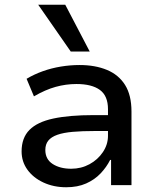

<svg xmlns="http://www.w3.org/2000/svg" viewBox="-20 -780 662 809"><path d="M259 9Q206 9 163 -11Q120 -31 95.5 -65Q71 -99 71 -142Q71 -199 104 -232.5Q137 -266 204.5 -280.5Q272 -295 375 -295H451V-228H380Q326 -228 286.5 -224.5Q247 -221 221.5 -212Q196 -203 183.5 -187.5Q171 -172 171 -148Q171 -109 202 -89Q233 -69 280 -69Q322 -69 357 -88Q392 -107 413.5 -139Q435 -171 435 -208V-320Q435 -376 401 -401Q367 -426 302 -426Q258 -426 214.5 -414Q171 -402 123 -374L92 -448Q124 -467 160.5 -480Q197 -493 236.5 -499.5Q276 -506 315 -506Q381 -506 430.5 -485.5Q480 -465 507 -422Q534 -379 534 -310V0H448V-106H444Q429 -76 404 -49.5Q379 -23 343 -7Q307 9 259 9ZM278 -563 141 -760H255L358 -563Z"/></svg>

Font: Nunito Sans 12pt ExtraLight 7pt Medium
Style: Regular
Weight: 500
Version: Version 3.101;gftools[0.9.27]